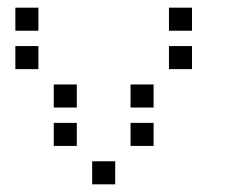

<svg xmlns="http://www.w3.org/2000/svg" viewBox="-20 -500 640 500"><path d="M21 -480Q20 -480 20 -480Q20 -480 20 -479V-421Q20 -420 20 -420Q20 -420 21 -420H79Q80 -420 80 -420Q80 -420 80 -421V-479Q80 -480 80 -480Q80 -480 79 -480ZM421 -480Q420 -480 420 -480Q420 -480 420 -479V-421Q420 -420 420 -420Q420 -420 421 -420H479Q480 -420 480 -420Q480 -420 480 -421V-479Q480 -480 480 -480Q480 -480 479 -480ZM21 -380Q20 -380 20 -380Q20 -380 20 -379V-321Q20 -320 20 -320Q20 -320 21 -320H79Q80 -320 80 -320Q80 -320 80 -321V-379Q80 -380 80 -380Q80 -380 79 -380ZM421 -380Q420 -380 420 -380Q420 -380 420 -379V-321Q420 -320 420 -320Q420 -320 421 -320H479Q480 -320 480 -320Q480 -320 480 -321V-379Q480 -380 480 -380Q480 -380 479 -380ZM121 -280Q120 -280 120 -280Q120 -280 120 -279V-221Q120 -220 120 -220Q120 -220 121 -220H179Q180 -220 180 -220Q180 -220 180 -221V-279Q180 -280 180 -280Q180 -280 179 -280ZM321 -280Q320 -280 320 -280Q320 -280 320 -279V-221Q320 -220 320 -220Q320 -220 321 -220H379Q380 -220 380 -220Q380 -220 380 -221V-279Q380 -280 380 -280Q380 -280 379 -280ZM121 -180Q120 -180 120 -180Q120 -180 120 -179V-121Q120 -120 120 -120Q120 -120 121 -120H179Q180 -120 180 -120Q180 -120 180 -121V-179Q180 -180 180 -180Q180 -180 179 -180ZM321 -180Q320 -180 320 -180Q320 -180 320 -179V-121Q320 -120 320 -120Q320 -120 321 -120H379Q380 -120 380 -120Q380 -120 380 -121V-179Q380 -180 380 -180Q380 -180 379 -180ZM221 -80Q220 -80 220 -80Q220 -80 220 -79V-21Q220 -20 220 -20Q220 -20 221 -20H279Q280 -20 280 -20Q280 -20 280 -21V-79Q280 -80 280 -80Q280 -80 279 -80Z"/></svg>

Font: Doto Black Medium
Style: Regular
Weight: 500
Monospace: yes
Version: Version 1.000